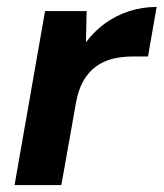

<svg xmlns="http://www.w3.org/2000/svg" viewBox="-20 -534 472 554"><path d="M22 0 110 -502H230L228 -412Q252 -444 283 -466.5Q314 -489 352 -501.5Q390 -514 432 -514L407 -371H363Q332 -371 305.5 -364.5Q279 -358 257.5 -342.5Q236 -327 221 -301.5Q206 -276 199 -236L157 0Z"/></svg>

Font: DM Sans 16pt
Style: Bold Italic
Weight: 700
Italic angle: -10°
Version: Version 4.004;gftools[0.9.30]